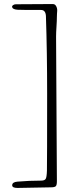

<svg xmlns="http://www.w3.org/2000/svg" viewBox="-20 -722 410 945"><path d="M223 -702Q225 -702 229 -702Q233 -702 235.5 -702Q238 -702 241 -702Q244 -702 246.5 -701Q249 -700 251 -698.5Q253 -697 255 -694Q259 -688 260.5 -681Q262 -674 261.5 -668.5Q261 -663 260.5 -654.5Q260 -646 260 -640Q260 -621 258 -591Q256 -561 256 -542L260 170Q260 189 254.5 194.5Q249 200 230 200L66 203Q40 203 40 190Q40 174 66 172Q123 167 182 167Q199 167 204.5 159Q210 151 211 118Q212 69 212 -262Q212 -465 206 -644Q204 -673 182 -673Q77 -673 66 -674Q43 -676 40 -686Q38 -692 44 -696.5Q50 -701 58 -701Z"/></svg>

Font: EB Garamond
Style: SC
Weight: 400
Version: Version 000.010